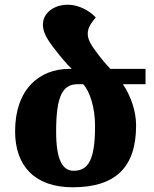

<svg xmlns="http://www.w3.org/2000/svg" viewBox="-20 -784 652 814"><path d="M557 -252C557 -312 535 -377 501 -427H597V-492H448C431 -510 404 -541 386 -567C360 -601 352 -622 352 -641C352 -664 363 -683 386 -710C356 -742 310 -764 268 -764C207 -764 162 -728 162 -680C162 -653 172 -629 204 -586C236 -544 263 -512 284 -492H274C147 -492 44 -406 44 -227C44 -80 128 10 288 10C467 10 557 -72 557 -252ZM292 -60C244 -60 218 -109 218 -226C218 -374 244 -427 309 -427H333C361 -396 383 -328 383 -250C383 -109 356 -60 292 -60Z"/></svg>

Font: Noto Serif Armenian Extra
Style: Regular
Weight: 800
Designer: Monotype Design Team
Foundry: Monotype Imaging Inc.
Version: Version 1.901